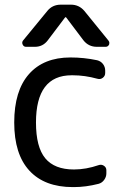

<svg xmlns="http://www.w3.org/2000/svg" viewBox="-20 -800 554 810"><path d="M437.5 -628.9Q441.4 -624 441.4 -619.1Q441.4 -615.2 440.4 -612.3Q435.5 -602.5 425.8 -602.5H388.7Q353.5 -602.5 332 -629.9L259.8 -725.6Q256.8 -729.5 253.9 -725.6L181.6 -629.9Q161.1 -602.5 127 -602.5H89.8Q80.1 -602.5 75.7 -611.8Q71.3 -621.1 77.1 -628.9L179.7 -753.9Q201.2 -780.3 236.3 -780.3H279.3Q313.5 -780.3 335.9 -753.9ZM131.8 -283.2Q131.8 -179.7 170.9 -132.3Q210 -85 292 -85Q342.8 -85 396.5 -103.5Q408.2 -107.4 418.5 -100.6Q428.7 -93.8 428.7 -82V-68.4Q428.7 -53.7 419.4 -41Q410.2 -28.3 395.5 -24.4Q341.8 -10.7 292 -10.7Q290 -10.7 287.1 -10.7Q168 -10.7 104 -80.1Q40 -149.4 40 -283.2Q40 -417 102.1 -487.3Q164.1 -557.6 277.3 -557.6Q334 -557.6 389.6 -545.9Q405.3 -542 414.6 -529.8Q423.8 -517.6 423.8 -502V-492.2Q423.8 -479.5 413.6 -471.7Q403.3 -463.9 390.6 -467.8Q337.9 -482.4 287.1 -482.4Q285.2 -482.4 282.2 -482.4Q131.8 -482.4 131.8 -283.2Z"/></svg>

Font: Gen Jyuu GothicL Regular
Style: Regular
Weight: 400
Designer: [Source Han Sans]
Ryoko NISHIZUKA  (kana & ideographs); Paul D. Hunt (Latin, Greek & Cyrillic); Wenlong ZHANG  (bopomofo
Version: Version 1.002.20150607